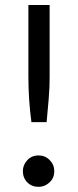

<svg xmlns="http://www.w3.org/2000/svg" viewBox="-20 -736 309 764"><path d="M165.5 -250H105Q93 -340 93 -430V-716H177.5V-430Q177.5 -408.5 176.8 -389.8Q176 -371 173.5 -339.5Q171 -308 165.5 -250ZM133.5 7.5Q106.5 7.5 88.8 -10.2Q71 -28 71 -55Q71 -79.5 88.5 -98.5Q106 -117.5 133.5 -117.5Q159.5 -117.5 177.8 -99Q196 -80.5 196 -55Q196 -27.5 177 -10Q158 7.5 133.5 7.5Z"/></svg>

Font: Verano Sans
Style: Regular
Weight: 400
Designer: Lukasz Dziedzic with Adam Twardoch and Botio Nikoltchev
Foundry: tyPoland Lukasz Dziedzic
Version: Version 3.001;December 28, 2019;FontCreator 12.0.0.2547 64-b